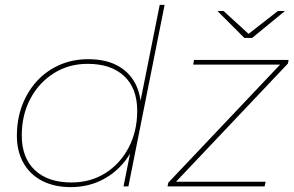

<svg xmlns="http://www.w3.org/2000/svg" viewBox="-20 -762 1202 785"><path d="M269 3Q202 3 152.5 -22.5Q103 -48 76 -95.5Q49 -143 49 -207Q49 -274 70.5 -331Q92 -388 131 -430.5Q170 -473 223.5 -496.5Q277 -520 341 -520Q410 -520 458 -495Q506 -470 531.5 -423.5Q557 -377 557 -312Q557 -245 536.5 -187.5Q516 -130 477.5 -87.5Q439 -45 386 -21Q333 3 269 3ZM272 -16Q350 -16 410.5 -54Q471 -92 506 -158.5Q541 -225 541 -309Q541 -401 487.5 -451Q434 -501 338 -501Q261 -501 200 -462.5Q139 -424 104 -358Q69 -292 69 -208Q69 -117 122.5 -66.5Q176 -16 272 -16ZM485 0 521 -180 547 -250 550 -327 633 -742H653L505 0ZM665 0 668 -15 1131 -504 1142 -498H770L773 -517H1160L1157 -502L694 -13L680 -19H1066L1062 0ZM979 -607 869 -717H894L999 -621H993L1116 -717H1145L1011 -607Z"/></svg>

Font: Montserrat Thin Thin
Style: Italic
Weight: 250
Italic angle: -11.3°
Version: Version 9.000